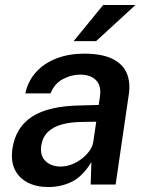

<svg xmlns="http://www.w3.org/2000/svg" viewBox="-20 -743 598 773"><path d="M174 10Q126 10 91 -8.2Q56 -26.5 39.5 -60.8Q23 -95 30 -144Q42.5 -229.5 108.5 -273Q174.5 -316.5 304.5 -318.5L377.5 -320.5L382.5 -355.5Q388.5 -398 366.2 -420.5Q344 -443 300.5 -442.5Q265.5 -442 232.2 -424Q199 -406 183.5 -367H82Q92.5 -416.5 125 -452.5Q157.5 -488.5 207.5 -507.8Q257.5 -527 318.5 -527Q389.5 -527 431.8 -506.5Q474 -486 490 -449Q506 -412 498.5 -362.5L445.5 0H345L348 -90.5Q312.5 -32.5 269.2 -11.2Q226 10 174 10ZM224.5 -72.5Q246 -72.5 267.8 -80.8Q289.5 -89 308.2 -103.2Q327 -117.5 339.8 -135Q352.5 -152.5 355.5 -171.5L367.5 -253L308 -252Q264 -251.5 229.2 -242Q194.5 -232.5 173 -211.8Q151.5 -191 146 -156.5Q140.5 -117 163 -94.8Q185.5 -72.5 224.5 -72.5ZM276.5 -577.5 395.5 -723H525.5L367 -577.5Z"/></svg>

Font: Public Sans Thin SemiBold
Style: Italic
Weight: 600
Italic angle: -8°
Version: Version 2.001